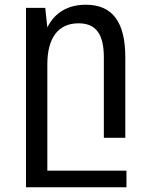

<svg xmlns="http://www.w3.org/2000/svg" viewBox="-20 -580 642 808"><path d="M89.4 208H512.2V138.2H179.2V-309.1C179.2 -421.4 225.6 -481.9 310.5 -481.9C383.8 -481.9 417 -436.5 417 -338.9V0H507.3V-338.9C507.3 -487.8 453.1 -560.1 341.3 -560.1C266.6 -560.1 210.9 -527.8 179.2 -464.8L170.4 -546.9H89.4Z"/></svg>

Font: Hack
Style: Regular
Weight: 400
Monospace: yes
Designer: Christopher Simpkins
Foundry: Christopher Simpkins
Version: Version 2.010